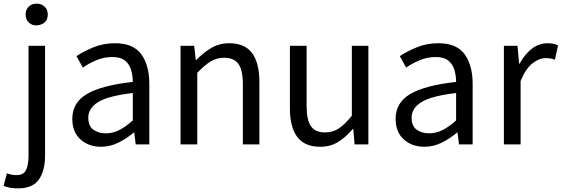

<svg xmlns="http://www.w3.org/2000/svg" viewBox="-64 -795 3092 1057"><path d="M35 242Q-13 242 -44 228L-26 159Q-2 169 26 169Q67 169 80 140Q93 111 93 62V-543H184V62Q184 145 150 193.5Q116 242 35 242ZM138 -655Q111 -655 94 -671.5Q77 -688 77 -716Q77 -742 94 -758.5Q111 -775 138 -775Q164 -775 181.5 -758.5Q199 -742 199 -716Q199 -661 138 -655Z M492 13Q424 13 379 -27.5Q334 -68 334 -141Q334 -230 414.5 -277.5Q495 -325 667 -344Q667 -379 657.5 -410.5Q648 -442 624 -461.5Q600 -481 555 -481Q508 -481 466.5 -463.5Q425 -446 392 -423L357 -486Q394 -511 449 -534Q504 -557 570 -557Q670 -557 714 -496Q758 -435 758 -334V0H683L675 -65H672Q633 -32 587.5 -9.5Q542 13 492 13ZM518 -61Q557 -61 592.5 -79Q628 -97 667 -132V-283Q532 -267 477 -233.5Q422 -200 422 -147Q422 -101 450 -81Q478 -61 518 -61Z M930 0V-543H1005L1014 -464H1016Q1054 -504 1098.5 -530.5Q1143 -557 1198 -557Q1284 -557 1324 -502.5Q1364 -448 1364 -344V0H1273V-332Q1273 -409 1248.5 -443Q1224 -477 1170 -477Q1128 -477 1094.5 -456Q1061 -435 1022 -394V0Z M1699 13Q1613 13 1572.5 -41Q1532 -95 1532 -199V-543H1624V-210Q1624 -134 1648 -100Q1672 -66 1726 -66Q1768 -66 1801.5 -88Q1835 -110 1873 -158V-543H1964V0H1888L1881 -85H1878Q1840 -40 1797.5 -13.5Q1755 13 1699 13Z M2272 13Q2204 13 2159 -27.5Q2114 -68 2114 -141Q2114 -230 2194.5 -277.5Q2275 -325 2447 -344Q2447 -379 2437.5 -410.5Q2428 -442 2404 -461.5Q2380 -481 2335 -481Q2288 -481 2246.5 -463.5Q2205 -446 2172 -423L2137 -486Q2174 -511 2229 -534Q2284 -557 2350 -557Q2450 -557 2494 -496Q2538 -435 2538 -334V0H2463L2455 -65H2452Q2413 -32 2367.5 -9.5Q2322 13 2272 13ZM2298 -61Q2337 -61 2372.5 -79Q2408 -97 2447 -132V-283Q2312 -267 2257 -233.5Q2202 -200 2202 -147Q2202 -101 2230 -81Q2258 -61 2298 -61Z M2710 0V-543H2785L2794 -444H2796Q2860 -557 2950 -557Q2986 -557 3008 -545L2991 -466Q2973 -475 2938 -475Q2904 -475 2867 -446Q2830 -417 2802 -349V0Z"/></svg>

Font: Gothic Nguyen
Style: Regular
Weight: 400
Designer: MORI Takayuki
Version: Version 1.220;July 21, 2023;FontCreator 14.0.0.2814 64-bit